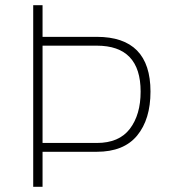

<svg xmlns="http://www.w3.org/2000/svg" viewBox="-20 -720 655 740"><path d="M353 -169Q439 -169 480.5 -223.5Q522 -278 522 -367Q522 -544 353 -544H144V-169ZM353 -135H144V0H108V-700H144V-578H353Q560 -578 560 -367Q560 -260 508.5 -197.5Q457 -135 353 -135Z"/></svg>

Font: TitilliumMaps29L
Style: 1 wt
Weight: 100
Designer: Campivisivi
Foundry: Accademia di Belle Arti di Urbino and students of MA course of Visual design
Version: Version 001.001